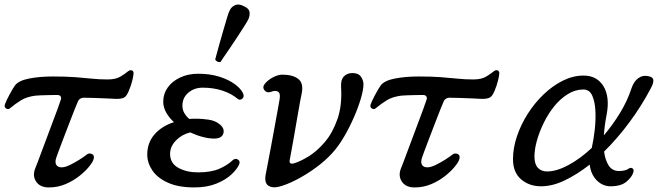

<svg xmlns="http://www.w3.org/2000/svg" viewBox="-20 -809 2912 841"><path d="M194 12Q156 12 139 -12.5Q122 -37 133 -68Q136 -75 147 -104Q158 -133 173 -173.5Q188 -214 203.5 -255Q219 -296 231 -328.5Q243 -361 247 -374Q249 -382 245 -387.5Q241 -393 230 -393Q215 -393 195.5 -392.5Q176 -392 159.5 -391.5Q143 -391 135 -390Q97 -385 72.5 -370Q48 -355 24 -335Q16 -328 6.5 -334Q-3 -340 2 -353Q7 -367 20.5 -392.5Q34 -418 45 -434Q61 -456 107.5 -465Q154 -474 211 -474Q269 -474 309 -471Q349 -468 382 -464.5Q415 -461 451 -461Q487 -461 507.5 -473.5Q528 -486 540 -496Q550 -504 558 -500.5Q566 -497 565 -486Q562 -461 553 -434Q544 -407 535 -393Q528 -382 515.5 -378.5Q503 -375 486 -376Q471 -377 445 -378Q419 -379 392 -380Q365 -381 346 -381Q339 -381 332 -377Q325 -373 322 -366Q318 -358 308 -332.5Q298 -307 285 -273.5Q272 -240 259.5 -207Q247 -174 237.5 -149Q228 -124 226 -117Q220 -98 226.5 -87Q233 -76 250 -76Q265 -76 286.5 -86.5Q308 -97 328.5 -110Q349 -123 360 -132Q370 -140 382.5 -134.5Q395 -129 390 -112Q387 -100 370.5 -79.5Q354 -59 327.5 -38Q301 -17 267 -2.5Q233 12 194 12Z M831 12Q761 12 715 -9Q669 -30 647 -63Q625 -96 625 -132Q625 -184 657 -220.5Q689 -257 742 -274Q721 -293 708 -316Q695 -339 695 -364Q695 -398 714.5 -425.5Q734 -453 769 -469.5Q804 -486 848 -486Q900 -486 941 -473Q982 -460 1009 -440Q1036 -420 1045 -399Q1051 -385 1041 -376.5Q1031 -368 1021 -376Q994 -399 954.5 -412Q915 -425 868 -425Q831 -425 805 -403Q779 -381 779 -346Q779 -328 787.5 -313.5Q796 -299 809 -288Q817 -289 826 -289Q835 -289 844 -289Q864 -289 892.5 -285Q921 -281 939 -267Q965 -248 958.5 -225Q952 -202 918 -202Q873 -202 813 -229Q776 -220 750.5 -193.5Q725 -167 725 -135Q725 -94 761 -74Q797 -54 847 -54Q904 -54 940 -69.5Q976 -85 999 -107Q1010 -117 1021.5 -110.5Q1033 -104 1028 -90Q1020 -70 995 -46Q970 -22 928.5 -5Q887 12 831 12ZM946.2 -538Q939.6 -535.4 932.2 -539.2Q924.8 -543 922.7 -548.7Q923.8 -552.8 929.3 -573.3Q934.8 -593.8 942.9 -622.7Q951 -651.6 959.6 -680.8Q968.1 -710 975 -733.1Q981.9 -756.1 986 -763.1Q993.1 -778.7 1009 -786.2Q1024.9 -793.6 1046.2 -782.8Q1070.6 -772.6 1072.9 -756.6Q1075.2 -740.6 1068 -725Q1064.5 -717.1 1051.8 -697.1Q1039.1 -677.1 1022.3 -651.2Q1005.5 -625.3 988.6 -600.6Q971.7 -575.8 959.7 -558.5Q947.8 -541.2 946.2 -538Z M1201 9Q1172 16 1154.5 3.5Q1137 -9 1144 -46Q1146 -57 1152.5 -90Q1159 -123 1167 -166.5Q1175 -210 1183 -253.5Q1191 -297 1197 -330.5Q1203 -364 1205 -376Q1209 -402 1197 -408Q1185 -414 1168 -407Q1149 -400 1138.5 -413.5Q1128 -427 1140 -442Q1154 -459 1176 -470.5Q1198 -482 1217 -482Q1261 -482 1285.5 -464Q1310 -446 1302 -402Q1300 -395 1294.5 -364.5Q1289 -334 1282 -293.5Q1275 -253 1268 -212.5Q1261 -172 1255.5 -143Q1250 -114 1249 -108Q1245 -87 1269 -94Q1296 -102 1332.5 -124.5Q1369 -147 1403 -187Q1437 -227 1458 -287Q1479 -347 1474 -428Q1472 -459 1486 -474Q1500 -489 1524 -489Q1550 -489 1561 -473Q1572 -457 1572 -440Q1572 -416 1560.5 -377Q1549 -338 1529.5 -293.5Q1510 -249 1485.5 -207.5Q1461 -166 1434 -137Q1404 -104 1362 -73.5Q1320 -43 1277 -21Q1234 1 1201 9Z M1796 12Q1758 12 1741 -12.5Q1724 -37 1735 -68Q1738 -75 1749 -104Q1760 -133 1775 -173.5Q1790 -214 1805.5 -255Q1821 -296 1833 -328.5Q1845 -361 1849 -374Q1851 -382 1847 -387.5Q1843 -393 1832 -393Q1817 -393 1797.5 -392.5Q1778 -392 1761.5 -391.5Q1745 -391 1737 -390Q1699 -385 1674.5 -370Q1650 -355 1626 -335Q1618 -328 1608.5 -334Q1599 -340 1604 -353Q1609 -367 1622.5 -392.5Q1636 -418 1647 -434Q1663 -456 1709.5 -465Q1756 -474 1813 -474Q1871 -474 1911 -471Q1951 -468 1984 -464.5Q2017 -461 2053 -461Q2089 -461 2109.5 -473.5Q2130 -486 2142 -496Q2152 -504 2160 -500.5Q2168 -497 2167 -486Q2164 -461 2155 -434Q2146 -407 2137 -393Q2130 -382 2117.5 -378.5Q2105 -375 2088 -376Q2073 -377 2047 -378Q2021 -379 1994 -380Q1967 -381 1948 -381Q1941 -381 1934 -377Q1927 -373 1924 -366Q1920 -358 1910 -332.5Q1900 -307 1887 -273.5Q1874 -240 1861.5 -207Q1849 -174 1839.5 -149Q1830 -124 1828 -117Q1822 -98 1828.5 -87Q1835 -76 1852 -76Q1867 -76 1888.5 -86.5Q1910 -97 1930.5 -110Q1951 -123 1962 -132Q1972 -140 1984.5 -134.5Q1997 -129 1992 -112Q1989 -100 1972.5 -79.5Q1956 -59 1929.5 -38Q1903 -17 1869 -2.5Q1835 12 1796 12Z M2350 7Q2298 7 2262.5 -23.5Q2227 -54 2227 -112Q2227 -160 2244 -211Q2261 -262 2291 -309.5Q2321 -357 2360.5 -395Q2400 -433 2445 -455.5Q2490 -478 2536 -478Q2595 -478 2623.5 -431Q2652 -384 2637 -306Q2628 -260 2625 -216Q2664 -262 2696 -314.5Q2728 -367 2746 -422Q2756 -452 2775 -466Q2794 -480 2816 -476Q2839 -473 2841.5 -459.5Q2844 -446 2830 -421Q2790 -345 2737.5 -274Q2685 -203 2626 -145Q2631 -107 2646.5 -83.5Q2662 -60 2691 -60Q2707 -60 2717.5 -63Q2728 -66 2735 -71Q2741 -76 2749.5 -72Q2758 -68 2754 -54Q2749 -35 2725 -14Q2701 7 2654 7Q2620 7 2594 -19Q2568 -45 2563 -88Q2508 -45 2454 -19Q2400 7 2350 7ZM2376 -58Q2418 -58 2470 -86Q2522 -114 2572 -161Q2580 -196 2585 -239.5Q2590 -283 2588 -323.5Q2586 -364 2574 -390.5Q2562 -417 2535 -417Q2500 -417 2467.5 -397Q2435 -377 2408.5 -344.5Q2382 -312 2362.5 -272.5Q2343 -233 2332 -194Q2321 -155 2321 -123Q2321 -90 2336 -74Q2351 -58 2376 -58Z"/></svg>

Font: TsukuhouMincho
Style: Regular
Weight: 400
Designer: Iose
Foundry: Typographish
Version: Version 1.001; ttfautohint (v1.8.3)